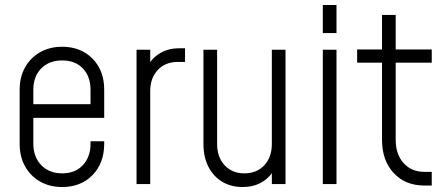

<svg xmlns="http://www.w3.org/2000/svg" viewBox="-20 -740 1777 772"><path d="M230 12Q180 12 141.5 -9.8Q103 -31.5 81 -70.8Q59 -110 59 -162V-379Q59 -430.5 81 -469.5Q103 -508.5 141.5 -530.2Q180 -552 230 -552Q305 -552 352 -504.2Q399 -456.5 399 -379V-266H100V-321H344V-379Q344 -432.5 313.2 -464.8Q282.5 -497 230 -497Q177.5 -497 145.8 -464.8Q114 -432.5 114 -379V-162Q114 -109 145.8 -76Q177.5 -43 230 -43Q282.5 -43 313.2 -76Q344 -109 344 -162V-172H399V-162Q399 -84 352 -36Q305 12 230 12Z M529 0V-540H584V-466L575 -477Q594.5 -510 626.8 -528Q659 -546 701 -546H724V-491H695Q645 -491 614.5 -458.8Q584 -426.5 584 -373V0Z M955.5 12Q909 12 873.5 -9.2Q838 -30.5 818 -69.5Q798 -108.5 798 -161V-540H853V-161Q853 -108 883.2 -75.5Q913.5 -43 962 -43Q1012.5 -43 1042.8 -75.5Q1073 -108 1073 -161V-540H1128V0H1073V-68L1082 -57Q1062.5 -24 1030.2 -6Q998 12 955.5 12Z M1278 0V-540H1333V0ZM1278 -607V-720H1333V-607Z M1686 6Q1609.5 6 1562.8 -44.5Q1516 -95 1516 -178V-488H1416V-541H1516V-680H1571V-541H1716V-488H1571V-178Q1571 -119.5 1602.8 -84.2Q1634.5 -49 1686 -49H1716V6Z"/></svg>

Font: Mohave Light
Style: Regular
Weight: 300
Designer: Gumpita Rahayu
Foundry: Tokotype
Version: Version 2.003